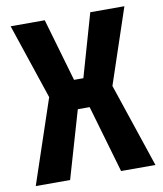

<svg xmlns="http://www.w3.org/2000/svg" viewBox="-80 -765 706 831"><g transform="rotate(-10 273.0 -350.0)"><path d="M10 0 134 -369 23 -700H173L253 -424H294L373 -700H523L412 -369L536 0H385L299 -296H247L161 0Z"/></g></svg>

Font: Tektur SemiCondensed SemiBold
Style: Regular
Weight: 600
Width: 4
Designer: Adam Jagosz
Foundry: Adam Jagosz
Version: Version 1.005;gftools[0.9.30]